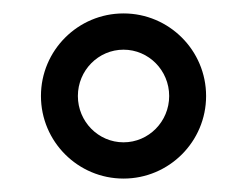

<svg xmlns="http://www.w3.org/2000/svg" viewBox="-20 -766 368 286"><path d="M41 -623C41 -555.1 96.1 -500 164 -500C231.9 -500 287 -555.1 287 -623C287 -690.9 231.9 -746 164 -746C96.1 -746 41 -690.9 41 -623ZM96 -623C96 -661.1 126.5 -692 164 -692C201.5 -692 232 -661.1 232 -623C232 -584.9 201.5 -554 164 -554C126.5 -554 96 -584.9 96 -623Z"/></svg>

Font: Resamitz
Style: Bold
Weight: 700
Designer: gluk
Foundry: gluk
Version: Version 0.047